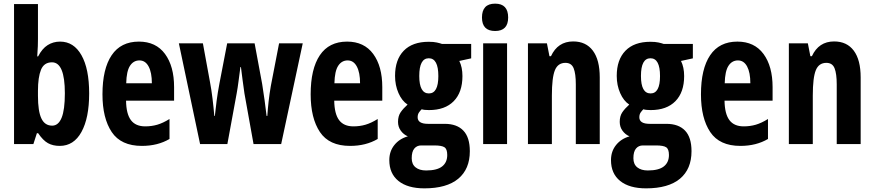

<svg xmlns="http://www.w3.org/2000/svg" viewBox="-20 -782 4746 1042"><path d="M186 -759.8V-569.8Q186 -554.2 185.3 -531Q184.6 -507.8 182.1 -476.1H187Q208.5 -518.1 238.5 -537.1Q268.6 -556.2 306.2 -556.2Q380.4 -556.2 422.1 -482.4Q463.9 -408.7 463.9 -274.9Q463.9 -141.6 422.1 -65.9Q380.4 9.8 304.2 9.8Q267.1 9.8 240.2 -5.1Q213.4 -20 187 -59.1H180.2L161.1 0H56.2V-759.8ZM262.2 -443.8Q218.8 -443.8 202.4 -403.3Q186 -362.8 186 -289.1V-262.2Q186 -178.2 204.6 -139.2Q223.1 -100.1 263.2 -100.1Q296.9 -100.1 314.5 -143.1Q332 -186 332 -275.9Q332 -443.8 262.2 -443.8Z M733.9 -556.2Q826.2 -556.2 875.5 -489.3Q924.8 -422.4 924.8 -309.1V-235.8H664.1Q665 -164.1 690.4 -130.1Q715.8 -96.2 768.1 -96.2Q802.7 -96.2 833.7 -105.2Q864.7 -114.3 899.9 -136.2V-27.8Q835.9 9.8 750 9.8Q636.7 9.8 586.4 -65.4Q536.1 -140.6 536.1 -270Q536.1 -408.2 585.9 -482.2Q635.7 -556.2 733.9 -556.2ZM736.8 -454.1Q704.6 -454.1 685.5 -425Q666.5 -396 665 -330.1H804.2Q804.2 -388.2 786.6 -421.1Q769 -454.1 736.8 -454.1Z M1356 0 1306.6 -274.9Q1301.8 -308.6 1296.6 -347.2Q1291.5 -385.7 1287.6 -418H1284.7Q1279.8 -382.3 1274.9 -343.8Q1270 -305.2 1264.6 -275.9L1213.9 0H1065.9L950.7 -546.9H1081.1L1119.6 -336.9Q1127.4 -295.9 1133.3 -247.3Q1139.2 -198.7 1143.1 -152.8H1146Q1149.9 -190.4 1155.5 -233.9Q1161.1 -277.3 1170.9 -329.1L1212.9 -546.9H1361.8L1402.8 -326.2Q1409.7 -282.7 1416 -237.8Q1422.4 -192.9 1426.8 -152.8H1430.7Q1433.1 -189 1437.7 -231Q1442.4 -272.9 1449.7 -314.9L1494.6 -546.9H1623L1505.9 0Z M1863.8 -556.2Q1956.1 -556.2 2005.4 -489.3Q2054.7 -422.4 2054.7 -309.1V-235.8H1793.9Q1794.9 -164.1 1820.3 -130.1Q1845.7 -96.2 1897.9 -96.2Q1932.6 -96.2 1963.6 -105.2Q1994.6 -114.3 2029.8 -136.2V-27.8Q1965.8 9.8 1879.9 9.8Q1766.6 9.8 1716.3 -65.4Q1666 -140.6 1666 -270Q1666 -408.2 1715.8 -482.2Q1765.6 -556.2 1863.8 -556.2ZM1866.7 -454.1Q1834.5 -454.1 1815.4 -425Q1796.4 -396 1794.9 -330.1H1934.1Q1934.1 -388.2 1916.5 -421.1Q1898.9 -454.1 1866.7 -454.1Z M2283.2 240.2Q2192.4 240.2 2142.6 200.2Q2092.8 160.2 2092.8 86.9Q2092.8 39.1 2120.4 4.9Q2147.9 -29.3 2193.4 -42Q2170.4 -51.8 2155.3 -72.5Q2140.1 -93.3 2140.1 -120.6Q2140.1 -151.9 2154.1 -172.4Q2168 -192.9 2191.9 -214.4Q2161.1 -234.4 2142.6 -276.9Q2124 -319.3 2124 -370.1Q2124 -458 2171.1 -506.6Q2218.3 -555.2 2306.6 -555.2Q2333.5 -555.2 2350.8 -551.3Q2368.2 -547.4 2378.9 -543.5H2537.1V-465.3L2472.7 -451.2Q2489.7 -417 2489.7 -369.1Q2489.7 -281.2 2442.4 -232.9Q2395 -184.6 2308.1 -184.6Q2281.2 -184.6 2268.6 -189Q2260.7 -181.6 2253.7 -171.4Q2246.6 -161.1 2246.6 -145.5Q2246.6 -109.9 2303.2 -109.9H2394Q2459.5 -109.9 2494.6 -73.2Q2529.8 -36.6 2529.8 38.6Q2529.8 135.7 2467 188Q2404.3 240.2 2283.2 240.2ZM2307.6 -274.9Q2358.9 -274.9 2358.9 -369.1Q2358.9 -465.8 2307.1 -465.8Q2255.4 -465.8 2255.4 -369.6Q2255.4 -274.9 2307.6 -274.9ZM2292.5 143.1Q2351.6 143.1 2379.4 121.3Q2407.2 99.6 2407.2 59.1Q2407.2 27.3 2392.3 17.3Q2377.4 7.3 2336.9 7.3H2265.6Q2242.7 7.3 2228.5 24.2Q2214.4 41 2214.4 76.7Q2214.4 109.4 2235.4 126.2Q2256.3 143.1 2292.5 143.1Z M2667 -762.2Q2737.8 -762.2 2737.8 -687Q2737.8 -613.8 2667 -613.8Q2595.7 -613.8 2595.7 -687Q2595.7 -762.2 2667 -762.2ZM2731.9 -546.9V0H2602.1V-546.9Z M3090.8 -557.1Q3160.2 -557.1 3197.5 -507.1Q3234.9 -457 3234.9 -361.8V0H3105V-324.2Q3105 -381.8 3093.3 -411.4Q3081.5 -440.9 3048.8 -440.9Q3007.8 -440.9 2991.5 -400.9Q2975.1 -360.8 2975.1 -263.2V0H2845.2V-546.9H2948.2L2961.9 -477.1H2970.2Q3007.3 -557.1 3090.8 -557.1Z M3486.3 240.2Q3395.5 240.2 3345.7 200.2Q3295.9 160.2 3295.9 86.9Q3295.9 39.1 3323.5 4.9Q3351.1 -29.3 3396.5 -42Q3373.5 -51.8 3358.4 -72.5Q3343.3 -93.3 3343.3 -120.6Q3343.3 -151.9 3357.2 -172.4Q3371.1 -192.9 3395 -214.4Q3364.3 -234.4 3345.7 -276.9Q3327.1 -319.3 3327.1 -370.1Q3327.1 -458 3374.3 -506.6Q3421.4 -555.2 3509.8 -555.2Q3536.6 -555.2 3554 -551.3Q3571.3 -547.4 3582 -543.5H3740.2V-465.3L3675.8 -451.2Q3692.9 -417 3692.9 -369.1Q3692.9 -281.2 3645.5 -232.9Q3598.1 -184.6 3511.2 -184.6Q3484.4 -184.6 3471.7 -189Q3463.9 -181.6 3456.8 -171.4Q3449.7 -161.1 3449.7 -145.5Q3449.7 -109.9 3506.3 -109.9H3597.2Q3662.6 -109.9 3697.8 -73.2Q3732.9 -36.6 3732.9 38.6Q3732.9 135.7 3670.2 188Q3607.4 240.2 3486.3 240.2ZM3510.7 -274.9Q3562 -274.9 3562 -369.1Q3562 -465.8 3510.3 -465.8Q3458.5 -465.8 3458.5 -369.6Q3458.5 -274.9 3510.7 -274.9ZM3495.6 143.1Q3554.7 143.1 3582.5 121.3Q3610.4 99.6 3610.4 59.1Q3610.4 27.3 3595.5 17.3Q3580.6 7.3 3540 7.3H3468.8Q3445.8 7.3 3431.6 24.2Q3417.5 41 3417.5 76.7Q3417.5 109.4 3438.5 126.2Q3459.5 143.1 3495.6 143.1Z M3981.9 -556.2Q4074.2 -556.2 4123.5 -489.3Q4172.9 -422.4 4172.9 -309.1V-235.8H3912.1Q3913.1 -164.1 3938.5 -130.1Q3963.9 -96.2 4016.1 -96.2Q4050.8 -96.2 4081.8 -105.2Q4112.8 -114.3 4147.9 -136.2V-27.8Q4084 9.8 3998 9.8Q3884.8 9.8 3834.5 -65.4Q3784.2 -140.6 3784.2 -270Q3784.2 -408.2 3834 -482.2Q3883.8 -556.2 3981.9 -556.2ZM3984.9 -454.1Q3952.6 -454.1 3933.6 -425Q3914.6 -396 3913.1 -330.1H4052.2Q4052.2 -388.2 4034.7 -421.1Q4017.1 -454.1 3984.9 -454.1Z M4506.8 -557.1Q4576.2 -557.1 4613.5 -507.1Q4650.9 -457 4650.9 -361.8V0H4521V-324.2Q4521 -381.8 4509.3 -411.4Q4497.6 -440.9 4464.8 -440.9Q4423.8 -440.9 4407.5 -400.9Q4391.1 -360.8 4391.1 -263.2V0H4261.2V-546.9H4364.3L4377.9 -477.1H4386.2Q4423.3 -557.1 4506.8 -557.1Z"/></svg>

Font: Open Sans Condensed
Style: Bold
Weight: 700
Width: 3
Designer: Monotype Design Team
Foundry: Monotype Imaging Inc.
Version: Version 3.003; ttfautohint (v1.8.4)